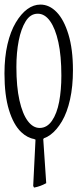

<svg xmlns="http://www.w3.org/2000/svg" viewBox="-24 -566 352 842"><path d="M149.9 -4.9Q182.1 -4.9 203.9 -36.4Q225.6 -67.9 235.4 -119.6Q245.1 -171.4 245.1 -234.4Q245.1 -321.3 231.9 -381.1Q218.8 -440.9 195.6 -473.4Q172.4 -505.9 141.6 -505.9Q108.9 -505.9 88.4 -472.2Q68.4 -439.9 58.1 -387.7Q47.9 -335.4 47.9 -272.5Q47.9 -185.5 61.3 -126Q74.7 -66.4 97.7 -35.6Q120.6 -4.9 149.9 -4.9ZM197.3 24.9Q183.6 35.2 168.9 40Q167 45.4 165.5 41.5Q171.9 144.5 178.7 237.3Q152.8 251.5 127 256.3Q124.5 257.8 121.6 249Q126.5 151.9 131.8 44.4Q129.9 48.8 127.4 43.9Q96.2 39.1 68.8 13.2Q35.2 -19 15.4 -83.5Q-4.4 -147.9 -4.4 -243.7Q-4.4 -314.9 8.8 -371.6Q22 -428.2 45.2 -467Q68.4 -505.9 95.7 -525.9Q123 -545.9 153.3 -545.9Q192.4 -545.9 224.4 -512.9Q256.3 -480 276.1 -415.3Q295.9 -350.6 295.9 -258.3Q295.9 -187 283.2 -129.9Q270.5 -72.8 247.6 -33.9Q224.6 4.9 197.3 24.9Z"/></svg>

Font: Scarab Serif
Style: Condensed-Light
Weight: 300
Designer: John Roberts
Foundry: Scarab
Version: 1.0